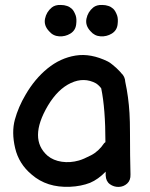

<svg xmlns="http://www.w3.org/2000/svg" viewBox="-20 -753 606 774"><path d="M343 -16Q376 -30 406 -61V-46Q407 -22 423 -10.5Q439 1 458.5 0.5Q478 0 492.5 -13Q507 -26 506 -50Q505 -82 504.5 -127.5Q504 -173 504 -218.5Q504 -264 502 -297Q498 -363 485 -423Q484 -445 468 -459Q468 -460 462 -466L449 -479Q442 -485 432.5 -493Q423 -501 415 -505Q346 -539 284.5 -529Q223 -519 171.5 -477Q120 -435 83 -371Q54 -322 40 -271Q26 -220 41 -156Q56 -92 108 -49Q169 4 262 0Q307 -2 343 -16ZM298 -106Q263 -96 229 -101Q195 -106 172 -125Q94 -193 173 -327Q213 -394 266 -418.5Q319 -443 367 -417Q379 -409 388 -397Q405 -315 405 -180Q402 -178 400 -176Q378 -143 347 -127Q316 -111 298 -106ZM454 -654Q457 -677 452 -691Q445 -710 436 -718Q427 -726 417 -729Q406 -733 392 -733Q370 -734 356 -723Q334 -705 328.5 -677.5Q323 -650 345 -627Q361 -608 385.5 -606.5Q410 -605 430.5 -617.5Q451 -630 454 -654ZM287 -654Q290 -677 285 -691Q278 -710 269 -718Q260 -726 250 -729Q239 -733 225 -733Q203 -734 189 -723Q167 -705 161.5 -677.5Q156 -650 178 -627Q194 -608 218.5 -606.5Q243 -605 263.5 -617.5Q284 -630 287 -654Z"/></svg>

Font: Balsamiq Sans
Style: Regular
Weight: 400
Designer: Michael Angeles
Foundry: Balsamiq SRL
Version: Version 1.020; ttfautohint (v1.8.4.7-5d5b);gftools[0.9.26]